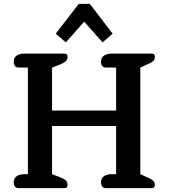

<svg xmlns="http://www.w3.org/2000/svg" viewBox="-20 -972 871 992"><path d="M268 -798 387 -952H444L562 -798L510 -753L415 -860L320 -753ZM51 -30Q51 -51 66 -61.5Q81 -72 107 -72H124V-623H76Q64 -623 57.5 -631Q51 -639 51 -653Q51 -674 66 -684.5Q81 -695 106 -695H312Q322 -695 325.5 -690.5Q329 -686 329 -678Q329 -665 320 -656Q311 -647 291 -639L249 -623V-401H580V-623H527Q515 -623 508.5 -631Q502 -639 502 -653Q502 -674 517 -684.5Q532 -695 557 -695H764Q780 -695 780 -678Q780 -665 772.5 -657.5Q765 -650 749 -643L705 -623V-72L749 -52Q765 -45 772.5 -37.5Q780 -30 780 -17Q780 0 764 0H527Q515 0 508.5 -8Q502 -16 502 -30Q502 -51 517 -61.5Q532 -72 557 -72H580V-321H249V-72L291 -56Q312 -48 320.5 -39Q329 -30 329 -17Q329 -9 325.5 -4.5Q322 0 312 0H76Q64 0 57.5 -8Q51 -16 51 -30Z"/></svg>

Font: MaitreeSemiBold
Style: Regular
Weight: 600
Designer: CadsonDemak Team
Foundry: CadsonDemak
Version: Version 1.000